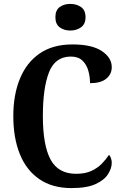

<svg xmlns="http://www.w3.org/2000/svg" viewBox="-20 -951 627 981"><path d="M345 10Q247 10 180.5 -36Q114 -82 81 -164.5Q48 -247 48 -358Q48 -467 82 -549.5Q116 -632 183 -678Q250 -724 350 -724Q450 -724 500.5 -690Q551 -656 551 -608Q551 -572 523 -549Q495 -526 440 -526Q440 -559 431 -590.5Q422 -622 400.5 -642Q379 -662 342 -662Q262 -662 230.5 -582Q199 -502 199 -358Q199 -210 238 -136.5Q277 -63 369 -63Q415 -63 446.5 -77.5Q478 -92 500 -114.5Q522 -137 537 -160Q543 -154 547 -142.5Q551 -131 551 -119Q551 -92 532.5 -62Q514 -32 469.5 -11Q425 10 345 10ZM339 -795Q307 -795 285 -811.5Q263 -828 263 -863Q263 -899 285 -915Q307 -931 339 -931Q371 -931 394 -915Q417 -899 417 -863Q417 -828 394 -811.5Q371 -795 339 -795Z"/></svg>

Font: Noto Serif Lao Condensed
Style: Bold
Weight: 700
Width: 3
Designer: Monotype Design Team
Foundry: Monotype Imaging Inc.
Version: Version 2.003; ttfautohint (v1.8.4.7-5d5b)